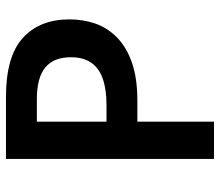

<svg xmlns="http://www.w3.org/2000/svg" viewBox="-68 -686 754 659"><g transform="rotate(-90 309.5 -357.0)"><path d="M306 -714Q445 -714 508.5 -656Q572 -598 572 -496Q572 -450 558 -408.5Q544 -367 511 -334Q478 -301 424.5 -282Q371 -263 292 -263H221V0H93V-714ZM298 -608H221V-369H279Q331 -369 367.5 -381.5Q404 -394 423 -421Q442 -448 442 -491Q442 -550 407 -579Q372 -608 298 -608Z"/></g></svg>

Font: Noto Sans Hebrew SemiBold
Style: Regular
Weight: 600
Designer: Monotype Design Team
Foundry: Monotype Imaging Inc.
Version: Version 2.003